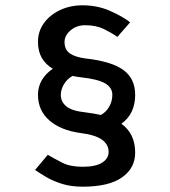

<svg xmlns="http://www.w3.org/2000/svg" viewBox="-20 -695 640 723"><path d="M403 -338Q403 -365 376 -381Q349 -397 284 -404Q268 -406 253 -409Q233 -398 221 -378Q209 -358 209 -338Q209 -311 230.5 -294Q252 -277 301 -272Q333 -268 360 -262Q381 -274 392 -294.5Q403 -315 403 -338ZM112 -55 160 -112Q184 -98 214 -82.5Q244 -67 291 -67Q340 -67 364.5 -82.5Q389 -98 389 -123Q389 -151 364 -169Q339 -187 284 -194Q209 -204 166 -241.5Q123 -279 123 -338Q123 -369 138 -394Q153 -419 179 -436Q152 -452 137.5 -477Q123 -502 123 -537Q123 -577 145.5 -608Q168 -639 206 -657Q244 -675 291 -675Q347 -675 394.5 -654Q442 -633 470 -611L422 -556Q401 -571 371.5 -585.5Q342 -600 301 -600Q268 -600 245.5 -580.5Q223 -561 223 -537Q223 -508 243 -494Q263 -480 301 -475Q400 -464 444.5 -431.5Q489 -399 489 -338Q489 -266 437 -229Q489 -192 489 -120Q489 -62 439.5 -27Q390 8 291 8Q247 8 212.5 -3Q178 -14 153 -29Q128 -44 112 -55Z"/></svg>

Font: Epunda Sans Medium
Style: Regular
Weight: 500
Designer: Simon Atzbach
Foundry: typofactur
Version: Version 2.204; ttfautohint (v1.8.4.7-5d5b)